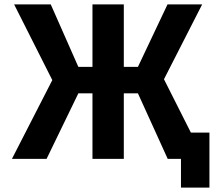

<svg xmlns="http://www.w3.org/2000/svg" viewBox="-20 -720 980 870"><path d="M217 -357 44 -700H210L335 -417H399V-700H541V-417H605L739 -700H896L723 -361L845 -119H929V130H800V0H740L605 -297H541V0H399V-297H335L191 0H34Z"/></svg>

Font: Golos UI
Style: Bold
Weight: 700
Designer: A.Korolkova, Vitaly Kuzmin
Foundry: ParaType Ltd
Version: Version 2.000